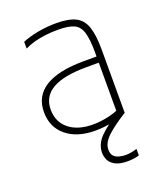

<svg xmlns="http://www.w3.org/2000/svg" viewBox="-135 -619 770 906"><g transform="rotate(-20 250.0 -166.0)"><path d="M256 10Q165 10 111 -34.5Q57 -79 57 -155Q57 -235 122.5 -276Q188 -317 318 -317H397V-286H319Q204 -286 147.5 -253.5Q91 -221 91 -155Q91 -93 135.5 -57Q180 -21 256 -21Q292 -21 330.5 -29.5Q369 -38 394 -51L380 -26V-340Q380 -403 369.5 -438Q359 -473 331.5 -485.5Q304 -498 252 -498Q220 -498 189.5 -494.5Q159 -491 132 -483.5Q105 -476 83 -465V-499Q116 -513 161.5 -521.5Q207 -530 254 -530Q316 -530 350.5 -513Q385 -496 399.5 -454.5Q414 -413 414 -340V-22Q386 -8 342 1Q298 10 256 10ZM350 198Q310 198 287.5 185.5Q265 173 257 155Q249 137 249 119Q249 76 284.5 40Q320 4 384 -34L414 -22Q350 18 316 50Q282 82 282 116Q282 137 292.5 148Q303 159 319.5 163Q336 167 352 167Q366 167 381 164Q396 161 408 157V190Q395 194 380 196Q365 198 350 198Z"/></g></svg>

Font: M PLUS Code Latin ExtraLight
Style: Regular
Weight: 250
Designer: Coji Morishita
Foundry: UNDERFOREST DESIGN
Version: Version 1.002; ttfautohint (v1.8.3)